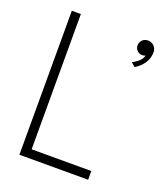

<svg xmlns="http://www.w3.org/2000/svg" viewBox="-125 -743 704 827"><g transform="rotate(20 227.0 -330.0)"><path d="M398 -524.5 380.5 -540Q393.5 -546.5 408 -558.8Q422.5 -571 426 -587Q419.5 -584 411 -584Q397 -584 387.8 -593.8Q378.5 -603.5 378.5 -616Q378.5 -632 388.8 -642Q399 -652 414.5 -652Q430.5 -652 442 -640.8Q453.5 -629.5 453.5 -612.5Q453.5 -592.5 445.8 -575.5Q438 -558.5 425.2 -545.5Q412.5 -532.5 398 -524.5ZM61.5 -660H103V-40H376.5V0H61.5Z"/></g></svg>

Font: League Spartan Thin ExtraLight
Style: Regular
Weight: 250
Version: Version 2.002